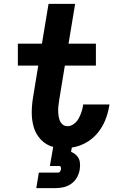

<svg xmlns="http://www.w3.org/2000/svg" viewBox="-20 -755 616 989"><path d="M167 214H267Q288 214 309 209Q330 204 348.5 190.5Q367 177 377.5 157Q388 137 391 116Q394 97 391 78.5Q388 60 375.5 47Q363 34 346 27L350 5Q386 0 421 -19Q456 -38 481.5 -68.5Q507 -99 521.5 -134.5Q536 -170 542 -206L544 -217H408Q408 -214 408 -212Q405 -194 399.5 -177.5Q394 -161 385 -144.5Q376 -128 360.5 -116.5Q345 -105 328 -105Q311 -105 300 -116Q289 -127 285 -142.5Q281 -158 280 -174Q279 -190 280.5 -206.5Q282 -223 285 -240L314 -417H474V-530H333L367 -735H230L196 -530H72V-417H177L151 -258Q144 -218 143.5 -178Q143 -138 153.5 -101Q164 -64 190.5 -36Q217 -8 254 2L237 100H286Q291 100 293 105.5Q295 111 294 117Q293 123 289.5 128.5Q286 134 280 134H180Z"/></svg>

Font: Iosevka Sparkle XBdObl
Style: Regular
Weight: 800
Italic angle: -9°
Designer: Belleve Invis
Foundry: Belleve Invis
Version: Version 4.5.0; ttfautohint (v1.8.3)